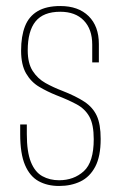

<svg xmlns="http://www.w3.org/2000/svg" viewBox="-20 -611 401 637"><path d="M176 6Q137 6 108 -10Q79 -26 63 -63.5Q47 -101 47 -166V-198Q52 -198 58 -198Q64 -198 69 -198V-166Q69 -107 82.5 -73.5Q96 -40 120.5 -26.5Q145 -13 176 -13Q225 -13 258 -43Q291 -73 291 -149Q291 -198 276.5 -224Q262 -250 234 -265Q206 -280 167 -295Q137 -307 110 -323Q83 -339 66.5 -367.5Q50 -396 50 -443Q50 -491 63 -524Q76 -557 105 -574Q134 -591 180 -591Q240 -591 274 -557.5Q308 -524 308 -465V-404Q303 -404 297.5 -404Q292 -404 286 -404V-463Q286 -514 258 -543Q230 -572 180 -572Q124 -572 98 -540Q72 -508 72 -444Q72 -401 88.5 -375.5Q105 -350 131 -335.5Q157 -321 186 -310Q232 -292 260 -273.5Q288 -255 301 -227Q314 -199 314 -150Q314 -92 296 -58Q278 -24 247 -9Q216 6 176 6Z"/></svg>

Font: Alumni Sans SC Thin
Style: Regular
Weight: 100
Designer: Robert E. Leuschke
Foundry: Robert E. Leuschke
Version: Version 1.018